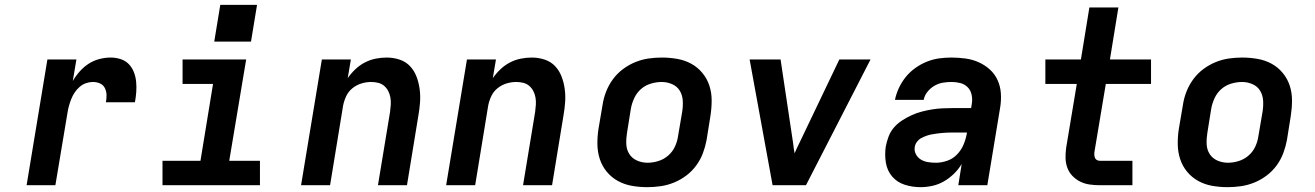

<svg xmlns="http://www.w3.org/2000/svg" viewBox="-20 -766 5440 794"><path d="M90 0 176 -520H296L281 -431Q293 -452 310 -471Q327 -490 347.5 -503Q368 -516 391.5 -522Q415 -528 438 -528Q459 -528 479 -521.5Q499 -515 512.5 -501Q526 -487 533.5 -468Q541 -449 543 -428Q545 -407 543.5 -386Q542 -365 538 -343H418Q421 -359 420.5 -374Q420 -389 413.5 -402Q407 -415 393.5 -421Q380 -427 364 -427Q350 -427 335.5 -422Q321 -417 309 -406.5Q297 -396 288.5 -383Q280 -370 274.5 -356Q269 -342 265 -327.5Q261 -313 259 -299L209 0Z M652 0V-101H809L861 -419H735V-520H998L928 -101H1055V0ZM1018 -594H866L891 -746H1043Z M1225 0 1311 -520H1431L1418 -443Q1432 -463 1450 -480Q1468 -497 1489.5 -508Q1511 -519 1534 -523.5Q1557 -528 1579 -528Q1607 -528 1632.5 -519.5Q1658 -511 1675.5 -492.5Q1693 -474 1702.5 -449Q1712 -424 1715.5 -397Q1719 -370 1717 -342.5Q1715 -315 1710 -287L1663 0H1543L1593 -303Q1595 -318 1596 -333Q1597 -348 1594.5 -362.5Q1592 -377 1585.5 -389.5Q1579 -402 1568.5 -411Q1558 -420 1544 -423.5Q1530 -427 1515 -427Q1495 -427 1475 -421Q1455 -415 1438 -401.5Q1421 -388 1412 -369Q1403 -350 1399 -330L1345 0Z M1825 0 1911 -520H2031L2018 -443Q2032 -463 2050 -480Q2068 -497 2089.5 -508Q2111 -519 2134 -523.5Q2157 -528 2179 -528Q2207 -528 2232.5 -519.5Q2258 -511 2275.5 -492.5Q2293 -474 2302.5 -449Q2312 -424 2315.5 -397Q2319 -370 2317 -342.5Q2315 -315 2310 -287L2263 0H2143L2193 -303Q2195 -318 2196 -333Q2197 -348 2194.5 -362.5Q2192 -377 2185.5 -389.5Q2179 -402 2168.5 -411Q2158 -420 2144 -423.5Q2130 -427 2115 -427Q2095 -427 2075 -421Q2055 -415 2038 -401.5Q2021 -388 2012 -369Q2003 -350 1999 -330L1945 0Z M2657 8Q2624 8 2593 2.5Q2562 -3 2535.5 -17.5Q2509 -32 2489.5 -55.5Q2470 -79 2460.5 -108Q2451 -137 2450.5 -169Q2450 -201 2455 -233L2472 -333Q2476 -360 2486.5 -387Q2497 -414 2514.5 -438Q2532 -462 2556 -480Q2580 -498 2607 -509Q2634 -520 2661.5 -524Q2689 -528 2717 -528Q2749 -528 2780.5 -522.5Q2812 -517 2838.5 -502.5Q2865 -488 2884.5 -464.5Q2904 -441 2913.5 -412Q2923 -383 2923 -351Q2923 -319 2918 -287L2902 -187Q2897 -160 2887 -133Q2877 -106 2859.5 -82Q2842 -58 2818 -40Q2794 -22 2767 -11Q2740 0 2712 4Q2684 8 2657 8ZM2658 -93Q2680 -93 2702.5 -100Q2725 -107 2743 -122.5Q2761 -138 2771 -159.5Q2781 -181 2784 -203L2801 -303Q2805 -327 2803.5 -350Q2802 -373 2791 -391Q2780 -409 2759.5 -418Q2739 -427 2716 -427Q2694 -427 2671 -420Q2648 -413 2630.5 -397.5Q2613 -382 2603 -360.5Q2593 -339 2589 -317L2573 -217Q2569 -193 2570 -170Q2571 -147 2582.5 -129Q2594 -111 2614.5 -102Q2635 -93 2658 -93Z M3175 0 3080 -520H3208L3260 -173Q3261 -163 3262.5 -152.5Q3264 -142 3266 -132Q3270 -142 3275 -152.5Q3280 -163 3285 -173L3451 -520H3580L3313 0Z M3787 8Q3753 8 3721.5 -2Q3690 -12 3669.5 -36Q3649 -60 3643.5 -93Q3638 -126 3643 -160Q3647 -181 3655 -202Q3663 -223 3677.5 -239.5Q3692 -256 3711.5 -268.5Q3731 -281 3751 -290Q3771 -299 3792 -304.5Q3813 -310 3834.5 -313.5Q3856 -317 3877 -318Q3898 -319 3918 -319H3996L3999 -338Q4002 -356 3998 -374.5Q3994 -393 3981.5 -405.5Q3969 -418 3951.5 -422.5Q3934 -427 3915 -427Q3897 -427 3879 -424Q3861 -421 3844.5 -411.5Q3828 -402 3815.5 -386.5Q3803 -371 3800 -353H3681Q3686 -378 3697.5 -402.5Q3709 -427 3726 -448Q3743 -469 3765.5 -485Q3788 -501 3813 -511Q3838 -521 3863.5 -524.5Q3889 -528 3914 -528Q3944 -528 3973 -524Q4002 -520 4027.5 -508.5Q4053 -497 4073.5 -478.5Q4094 -460 4105.5 -434.5Q4117 -409 4119 -380Q4121 -351 4116 -321L4063 0H3943L3957 -88Q3944 -66 3925 -47.5Q3906 -29 3883.5 -16Q3861 -3 3836 2.5Q3811 8 3787 8ZM3850 -93Q3873 -93 3896.5 -101Q3920 -109 3937.5 -127Q3955 -145 3964.5 -167.5Q3974 -190 3978 -213L3979 -218H3918Q3908 -218 3897 -217.5Q3886 -217 3875 -216Q3864 -215 3853 -213.5Q3842 -212 3831.5 -210Q3821 -208 3810 -204Q3799 -200 3789 -194.5Q3779 -189 3772 -179.5Q3765 -170 3763 -159Q3760 -143 3767.5 -128.5Q3775 -114 3788.5 -106Q3802 -98 3818 -95.5Q3834 -93 3850 -93Z M4529 0Q4507 0 4486 -3Q4465 -6 4447 -15Q4429 -24 4415 -38.5Q4401 -53 4394 -72Q4387 -91 4386.5 -112Q4386 -133 4389 -155L4433 -419H4303V-520H4450L4485 -735H4605L4570 -520H4740V-419H4553L4506 -138Q4505 -132 4505.5 -125Q4506 -118 4508.5 -112.5Q4511 -107 4516.5 -104Q4522 -101 4529 -101H4663V0Z M5057 8Q5024 8 4993 2.5Q4962 -3 4935.5 -17.5Q4909 -32 4889.5 -55.5Q4870 -79 4860.5 -108Q4851 -137 4850.5 -169Q4850 -201 4855 -233L4872 -333Q4876 -360 4886.5 -387Q4897 -414 4914.5 -438Q4932 -462 4956 -480Q4980 -498 5007 -509Q5034 -520 5061.5 -524Q5089 -528 5117 -528Q5149 -528 5180.5 -522.5Q5212 -517 5238.5 -502.5Q5265 -488 5284.5 -464.5Q5304 -441 5313.5 -412Q5323 -383 5323 -351Q5323 -319 5318 -287L5302 -187Q5297 -160 5287 -133Q5277 -106 5259.5 -82Q5242 -58 5218 -40Q5194 -22 5167 -11Q5140 0 5112 4Q5084 8 5057 8ZM5058 -93Q5080 -93 5102.5 -100Q5125 -107 5143 -122.5Q5161 -138 5171 -159.5Q5181 -181 5184 -203L5201 -303Q5205 -327 5203.5 -350Q5202 -373 5191 -391Q5180 -409 5159.5 -418Q5139 -427 5116 -427Q5094 -427 5071 -420Q5048 -413 5030.5 -397.5Q5013 -382 5003 -360.5Q4993 -339 4989 -317L4973 -217Q4969 -193 4970 -170Q4971 -147 4982.5 -129Q4994 -111 5014.5 -102Q5035 -93 5058 -93Z"/></svg>

Font: Iosevka SS04 Extended Oblique
Style: Bold
Weight: 700
Width: 7
Italic angle: -9°
Monospace: yes
Designer: Belleve Invis
Foundry: Belleve Invis
Version: Version 19.0.0; ttfautohint (v1.8.4)